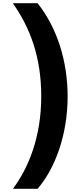

<svg xmlns="http://www.w3.org/2000/svg" viewBox="-20 -813 482 1201"><path d="M403 -209C403 -431 337 -640 215 -793H60C168 -640 238 -457 238 -210C238 45 158 237 61 368H215C324 242 403 31 403 -209Z"/></svg>

Font: Noto Sans Kannada SemiCondensed Black
Style: Regular
Weight: 900
Width: 4
Designer: Jelle Bosma - Monotype Design Team
Foundry: Monotype Imaging Inc.
Version: Version 2.005